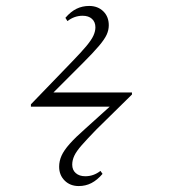

<svg xmlns="http://www.w3.org/2000/svg" viewBox="-20 -575 640 646"><path d="M245 51Q216 51 197.5 32.5Q179 14 179 -14Q179 -33 187 -51Q195 -69 214.5 -91Q234 -113 267 -142L349 -216H84V-224L221 -366Q254 -400 271 -420.5Q288 -441 294.5 -455.5Q301 -470 301 -483Q301 -501 289.5 -511.5Q278 -522 258 -522Q230 -522 207 -504L200 -515Q218 -536 237.5 -545.5Q257 -555 280 -555Q309 -555 327.5 -537Q346 -519 346 -490Q346 -474 339 -458.5Q332 -443 313 -420.5Q294 -398 258 -362L160 -264H424V-257L304 -139Q273 -107 255 -86.5Q237 -66 230 -51Q223 -36 223 -21Q223 -3 235 7.5Q247 18 267 18Q295 18 318 0L325 10Q307 31 287.5 41Q268 51 245 51Z"/></svg>

Font: Literata 60pt ExtraLight
Style: Regular
Weight: 250
Designer: Latin by Veronika Burian and Jose Scaglione. Greek by Irene Vlachou. Cyrillic by Vera Evstafieva.
Foundry: TypeTogether
Version: Version 3.103;gftools[0.9.29]